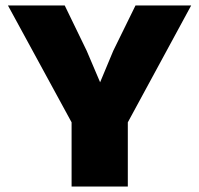

<svg xmlns="http://www.w3.org/2000/svg" viewBox="-20 -680 727 700"><path d="M446 -234V0H241V-234L9 -660H216L296 -495L345 -380L393 -495L474 -660H677Z"/></svg>

Font: Work Sans ExtraBold
Style: Regular
Weight: 800
Designer: Wei Huang
Foundry: Wei Huang
Version: Version 1.500